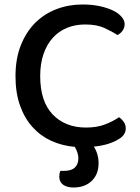

<svg xmlns="http://www.w3.org/2000/svg" viewBox="-20 -642 623 855"><path d="M535 -535Q535 -518 525.5 -505Q516 -492 503 -486Q477 -503 443.5 -518Q410 -533 359 -533Q315 -533 278.5 -518Q242 -503 215.5 -474Q189 -445 174 -402Q159 -359 159 -303Q159 -190 215 -132Q271 -74 363 -74Q412 -74 448 -88Q484 -102 510 -120Q521 -113 530.5 -100Q540 -87 540 -70Q540 -56 532.5 -44Q525 -32 508 -22Q491 -11 463.5 -2Q436 7 398 11Q419 44 419 85Q419 134 388.5 163.5Q358 193 307 193Q278 193 261 180.5Q244 168 244 145Q244 139 245 132Q246 125 249 119H263Q298 119 313.5 104Q329 89 329 63Q329 52 325 38.5Q321 25 313 12Q256 7 208 -15Q160 -37 124.5 -76.5Q89 -116 69 -172.5Q49 -229 49 -303Q49 -381 73 -441Q97 -501 137.5 -541Q178 -581 232 -601.5Q286 -622 347 -622Q390 -622 424.5 -614.5Q459 -607 483.5 -595Q508 -583 521.5 -567Q535 -551 535 -535Z"/></svg>

Font: Baloo Bhaina 2 Medium
Style: Regular
Weight: 500
Designer: Yesha Goshar, Manish Minz, Shuchita Grover and Ek Type
Foundry: Ek Type
Version: Version 1.640;hotconv 1.0.111;makeotfexe 2.5.65597; ttfautoh